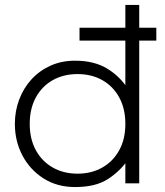

<svg xmlns="http://www.w3.org/2000/svg" viewBox="-20 -740 667 775"><path d="M301 -576V-628H611V-576ZM283 15Q210.5 15 155.8 -19.8Q101 -54.5 70.5 -112.5Q40 -170.5 40 -240Q40 -292 57.5 -338.2Q75 -384.5 107.2 -419.8Q139.5 -455 184 -475Q228.5 -495 283 -495Q359.5 -495 411.5 -463.8Q463.5 -432.5 495 -383L486 -371V-720H542V0H486V-106L495 -93Q463 -47.5 414 -16.2Q365 15 283 15ZM293 -39Q349.5 -39 393 -63.8Q436.5 -88.5 461.2 -133.5Q486 -178.5 486 -240Q486 -301.5 461.2 -346.8Q436.5 -392 393 -416.5Q349.5 -441 293 -441Q236.5 -441 193 -416.5Q149.5 -392 124.8 -346.8Q100 -301.5 100 -240Q100 -178.5 124.8 -133.5Q149.5 -88.5 193 -63.8Q236.5 -39 293 -39Z"/></svg>

Font: Geologica Thin
Style: Regular
Weight: 100
Version: Version 1.010;gftools[0.9.28]